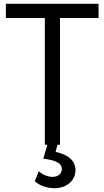

<svg xmlns="http://www.w3.org/2000/svg" viewBox="-20 -765 552 1015"><path d="M217 0H230L209 74C278 82 307 99 307 129C307 153 287 170 258 170C233 170 205 159 185 140L164 193C188 216 229 230 268 230C332 230 379 190 379 134C379 86 343 53 274 38L284 0H297V-670H501V-745H11V-670H217Z"/></svg>

Font: Mluvka
Style: Regular
Weight: 400
Designer: Modified by Jiří Krblich, Original typeface by Gumpita Rahayu
Foundry: Gumpita Rahayu & Jiří Krblich
Version: Version 2.000;Glyphs 3.1.1 (3134)